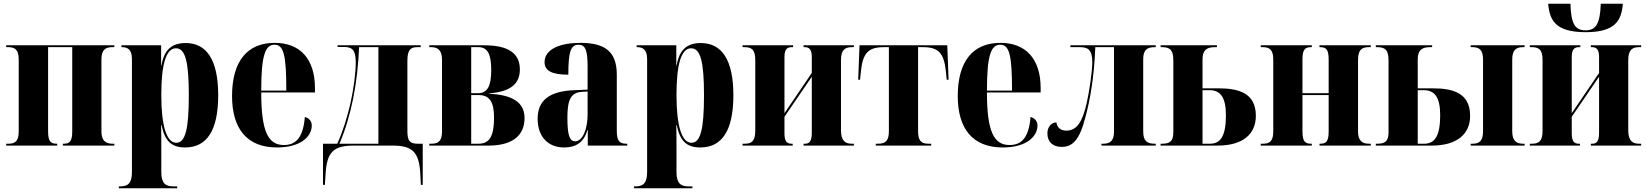

<svg xmlns="http://www.w3.org/2000/svg" viewBox="-20 -778 8802 1026"><path d="M13 0H286V-10H283C252 -10 237 -21 237 -76V-526H366V-76C366 -21 351 -10 320 -10H316V0H591V-10H581C546 -10 522 -25 522 -76V-461C522 -514 546 -526 580 -526H591V-536H13V-526H24C58 -526 80 -514 80 -461V-76C80 -21 59 -10 24 -10H13Z M615 228H927V218H906C867 218 842 204 842 142V27C842 -19 842 -65 841 -110H843C860 -29 892 10 969 10C1083 10 1146 -77 1146 -269C1146 -460 1083 -548 972 -548C898 -548 857 -512 843 -429H841V-536H629V-526H632C658 -526 685 -517 685 -463V142C685 204 661 218 622 218H615ZM922 -15C871 -15 842 -103 842 -270C842 -430 866 -520 920 -520C970 -520 989 -450 989 -269C989 -86 970 -15 922 -15Z M1460 10C1589 10 1646 -50 1646 -107C1646 -131 1631 -147 1609 -153C1600 -40 1559 -3 1497 -3C1412 -3 1376 -77 1376 -284H1663V-307C1663 -465 1582 -549 1448 -549C1303 -549 1220 -453 1220 -265C1220 -91 1299 10 1460 10ZM1510 -294H1376C1376 -484 1398 -539 1447 -539C1496 -539 1510 -484 1510 -294Z M1706 210H1716L1720 149C1727 35 1762 0 1870 0H2078C2185 0 2220 36 2226 151L2229 210H2239V-10H2213C2169 -10 2157 -26 2157 -78V-453C2157 -510 2173 -526 2209 -526H2228V-536H1784V-527H1817C1860 -527 1881 -514 1881 -445C1881 -386 1870 -305 1853 -227C1835 -150 1811 -72 1782 -10H1706ZM1794 -10C1857 -157 1891 -334 1899 -526H2002V-10Z M2274 0H2590C2724 0 2783 -58 2783 -147C2783 -233 2716 -271 2594 -277V-279C2709 -288 2758 -330 2758 -407C2758 -491 2700 -536 2567 -536H2274V-526H2284C2317 -526 2342 -512 2342 -459V-76C2342 -20 2319 -10 2284 -10H2274ZM2534 -280H2498V-526H2537C2585 -526 2605 -489 2605 -404C2605 -318 2585 -280 2534 -280ZM2537 -10H2498V-270H2537C2596 -270 2620 -234 2620 -150C2620 -52 2597 -10 2537 -10Z M2994 10C3053 10 3099 -13 3119 -83H3121V0H3332V-10H3329C3289 -10 3276 -25 3276 -81V-379C3276 -504 3211 -549 3081 -549C2976 -549 2890 -517 2890 -446C2890 -398 2932 -379 3017 -379C3017 -501 3030 -539 3071 -539C3107 -539 3120 -512 3120 -424V-299L3048 -296C2918 -291 2853 -243 2853 -144C2853 -43 2913 10 2994 10ZM3054 -23C3025 -23 3012 -51 3012 -150C3012 -245 3031 -283 3088 -287L3120 -289V-165C3120 -88 3093 -23 3054 -23Z M3368 228H3680V218H3659C3620 218 3595 204 3595 142V27C3595 -19 3595 -65 3594 -110H3596C3613 -29 3645 10 3722 10C3836 10 3899 -77 3899 -269C3899 -460 3836 -548 3725 -548C3651 -548 3610 -512 3596 -429H3594V-536H3382V-526H3385C3411 -526 3438 -517 3438 -463V142C3438 204 3414 218 3375 218H3368ZM3675 -15C3624 -15 3595 -103 3595 -270C3595 -430 3619 -520 3673 -520C3723 -520 3742 -450 3742 -269C3742 -86 3723 -15 3675 -15Z M3948 0H4216V-10H4210C4186 -10 4172 -21 4172 -65V-154L4318 -368V-69C4318 -24 4306 -10 4282 -10H4274V0H4543V-10H4532C4498 -10 4474 -24 4474 -82V-457C4474 -514 4498 -526 4532 -526H4543V-536H4274V-526H4281C4305 -526 4318 -512 4318 -475V-388L4172 -173V-473C4172 -516 4187 -526 4211 -526H4218V-536H3948V-526H3958C3993 -526 4016 -516 4016 -458V-78C4016 -20 3993 -10 3958 -10H3948Z M4660 0H4956V-10H4942C4902 -10 4886 -26 4886 -78V-526H4911C4996 -526 5025 -495 5035 -392L5039 -352H5049L5042 -536H4573L4566 -352H4576L4580 -392C4590 -495 4619 -526 4704 -526H4730V-78C4730 -26 4713 -10 4671 -10H4660Z M5338 10C5467 10 5524 -50 5524 -107C5524 -131 5509 -147 5487 -153C5478 -40 5437 -3 5375 -3C5290 -3 5254 -77 5254 -284H5541V-307C5541 -465 5460 -549 5326 -549C5181 -549 5098 -453 5098 -265C5098 -91 5177 10 5338 10ZM5388 -294H5254C5254 -484 5276 -539 5325 -539C5374 -539 5388 -484 5388 -294Z M5653 7C5713 7 5750 -32 5781 -155C5806 -248 5827 -369 5833 -526H5933V-76C5933 -23 5911 -10 5874 -10H5866V0H6156V-10H6151C6111 -10 6089 -23 6089 -76V-461C6089 -513 6111 -526 6151 -526H6156V-536H5700V-526H5749C5791 -526 5817 -516 5817 -445C5817 -395 5800 -284 5787 -227C5764 -127 5735 -80 5678 -80C5648 -80 5629 -96 5625 -124C5602 -124 5577 -103 5577 -65C5577 -20 5606 7 5653 7Z M6182 0H6486C6624 0 6691 -63 6691 -159C6691 -282 6598 -306 6491 -306H6406V-460C6406 -506 6424 -526 6471 -526H6483V-536H6182V-526H6191C6236 -526 6250 -506 6250 -454V-74C6250 -29 6238 -10 6191 -10H6182ZM6446 -10H6406V-296H6444C6500 -296 6531 -260 6531 -163C6531 -53 6504 -10 6446 -10Z M6717 0H6990V-10H6986C6955 -10 6940 -21 6940 -76V-270H7080V-76C7080 -21 7066 -10 7034 -10H7031V0H7305V-10H7295C7260 -10 7237 -25 7237 -76V-460C7237 -514 7260 -526 7295 -526H7305V-536H7031V-526H7034C7066 -526 7080 -514 7080 -461V-280H6940V-460C6940 -514 6954 -526 6986 -526H6990V-536H6717V-526H6728C6762 -526 6784 -514 6784 -461V-76C6784 -21 6763 -10 6728 -10H6717Z M7332 0H7631C7768 0 7836 -63 7836 -159C7836 -282 7743 -306 7636 -306H7556V-460C7556 -506 7574 -526 7621 -526H7633V-536H7332V-526H7341C7386 -526 7400 -506 7400 -454V-74C7400 -29 7388 -10 7341 -10H7332ZM7839 0H8127V-10H8119C8084 -10 8061 -25 8061 -76V-460C8061 -513 8084 -526 8119 -526H8127V-536H7839V-526H7849C7883 -526 7905 -513 7905 -461V-76C7905 -22 7883 -10 7848 -10H7839ZM7591 -10H7556V-296H7589C7645 -296 7676 -260 7676 -163C7676 -53 7648 -10 7591 -10Z M8454 -606C8612 -606 8645 -669 8652 -758H8534C8531 -648 8506 -616 8453 -616C8398 -616 8375 -648 8372 -758H8253C8261 -669 8292 -606 8454 -606ZM8155 0H8423V-10H8417C8393 -10 8379 -21 8379 -65V-154L8525 -368V-69C8525 -24 8513 -10 8489 -10H8481V0H8750V-10H8739C8705 -10 8681 -24 8681 -82V-457C8681 -514 8705 -526 8739 -526H8750V-536H8481V-526H8488C8512 -526 8525 -512 8525 -475V-388L8379 -173V-473C8379 -516 8394 -526 8418 -526H8425V-536H8155V-526H8165C8200 -526 8223 -516 8223 -458V-78C8223 -20 8200 -10 8165 -10H8155Z"/></svg>

Font: Noto Serif Display Condensed ExtraBold
Style: Regular
Weight: 800
Width: 3
Designer: Monotype Design Team
Foundry: Monotype Imaging Inc.
Version: Version 2.009